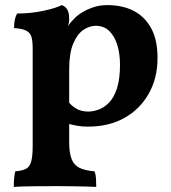

<svg xmlns="http://www.w3.org/2000/svg" viewBox="-20 -487 671 752"><path d="M34 245Q34 224 35.5 209.5Q37 195 40 184Q67 182 82 174Q97 166 102.5 144.5Q108 123 108 84V-296Q108 -325 103.5 -341.5Q99 -358 83.5 -366.5Q68 -375 35 -377Q35 -392 37.5 -406.5Q40 -421 47 -434Q100 -434 149.5 -444.5Q199 -455 222 -467Q236 -462 243.5 -449.5Q251 -437 251 -413Q251 -398 245.5 -380.5Q240 -363 230 -337L251 -316V69Q251 112 260.5 136Q270 160 291.5 170.5Q313 181 350 184Q355 196 356 212Q357 228 357 245Q340 244 314.5 243.5Q289 243 260 242.5Q231 242 203 242Q158 242 110 242.5Q62 243 34 245ZM324 9Q301 9 282 5.5Q263 2 240 -4V-97Q257 -75 277 -62.5Q297 -50 326 -50Q344 -50 365.5 -57.5Q387 -65 406.5 -84.5Q426 -104 438 -140.5Q450 -177 450 -234Q450 -276 439.5 -310.5Q429 -345 408 -365.5Q387 -386 355 -386Q330 -386 306 -369.5Q282 -353 266.5 -315.5Q251 -278 251 -216L212 -318Q228 -357 242 -378.5Q256 -400 268 -411Q279 -424 298.5 -436.5Q318 -449 344 -458Q370 -467 400 -467Q459 -467 502.5 -445Q546 -423 571.5 -377.5Q597 -332 597 -260Q597 -181 562.5 -120Q528 -59 467 -25Q406 9 324 9Z"/></svg>

Font: Vollkorn
Style: Bold
Weight: 700
Designer: Friedrich Althausen
Foundry: Friedrich Althausen
Version: Version 5.000